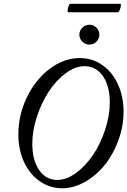

<svg xmlns="http://www.w3.org/2000/svg" viewBox="-20 -983 674 1016"><path d="M340.8 -918Q336.9 -919.4 337.9 -929.4Q338.9 -939.5 343.3 -951.2Q347.7 -962.9 352.1 -962.9H617.2Q621.1 -961.4 619.6 -951.4Q618.2 -941.4 613.3 -929.7Q608.4 -918 604 -918ZM399.9 -799.8Q399.9 -820.8 415.8 -836.4Q431.6 -852.1 453.1 -852.1Q474.6 -852.1 490.2 -836.4Q505.9 -820.8 505.9 -799.8Q505.9 -778.3 490.2 -762.7Q474.6 -747.1 453.1 -747.1Q431.6 -747.1 415.8 -762.7Q399.9 -778.3 399.9 -799.8ZM309.1 13.2Q243.2 13.2 189.9 -24.2Q136.7 -61.5 106.9 -126.5Q77.1 -191.4 77.1 -271Q77.1 -375 122.8 -469Q168.5 -563 243.7 -619.4Q318.8 -675.8 401.9 -675.8Q468.3 -675.8 521.5 -638.7Q574.7 -601.6 604.2 -536.6Q633.8 -471.7 633.8 -392.1Q633.8 -314.9 606.4 -240.5Q579.1 -166 534.7 -110.6Q490.2 -55.2 430.4 -21Q370.6 13.2 309.1 13.2ZM283.2 -30.8Q331.5 -30.8 382.1 -67.6Q432.6 -104.5 471.7 -162.1Q510.7 -219.7 535.9 -294.9Q561 -370.1 561 -441.9Q561 -527.3 524.7 -580.1Q488.3 -632.8 426.8 -632.8Q377.9 -632.8 327.1 -595Q276.4 -557.1 238 -498.5Q199.7 -439.9 175.3 -365.7Q150.9 -291.5 150.9 -222.2Q150.9 -135.3 187.3 -83Q223.6 -30.8 283.2 -30.8Z"/></svg>

Font: Junicode SmCond
Style: Italic
Weight: 400
Width: 4
Italic angle: -11°
Designer: Peter S. Baker
Version: Version 2.206